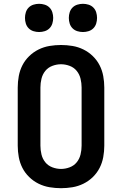

<svg xmlns="http://www.w3.org/2000/svg" viewBox="-20 -979 640 1007"><path d="M300 8Q270 8 240 3Q210 -2 182.5 -15.5Q155 -29 133 -50.5Q111 -72 97.5 -98.5Q84 -125 78.5 -155Q73 -185 73 -215V-520Q73 -550 78.5 -580Q84 -610 97.5 -636.5Q111 -663 133 -684.5Q155 -706 182.5 -719.5Q210 -733 240 -738Q270 -743 300 -743Q330 -743 360 -738Q390 -733 417.5 -719.5Q445 -706 467 -684.5Q489 -663 502.5 -636.5Q516 -610 521.5 -580Q527 -550 527 -520V-215Q527 -185 521.5 -155Q516 -125 502.5 -98.5Q489 -72 467 -50.5Q445 -29 417.5 -15.5Q390 -2 360 3Q330 8 300 8ZM300 -93Q323 -93 345.5 -101.5Q368 -110 382.5 -128Q397 -146 402.5 -169Q408 -192 408 -215V-520Q408 -543 402.5 -566Q397 -589 382.5 -607Q368 -625 345.5 -633.5Q323 -642 300 -642Q277 -642 254.5 -633.5Q232 -625 217.5 -607Q203 -589 197.5 -566Q192 -543 192 -520V-215Q192 -192 197.5 -169Q203 -146 217.5 -128Q232 -110 254.5 -101.5Q277 -93 300 -93ZM415 -811Q400 -811 385.5 -815.5Q371 -820 360.5 -830.5Q350 -841 345.5 -855.5Q341 -870 341 -885Q341 -900 345.5 -914.5Q350 -929 360.5 -939.5Q371 -950 385.5 -954.5Q400 -959 415 -959Q430 -959 444.5 -954.5Q459 -950 469.5 -939.5Q480 -929 484.5 -914.5Q489 -900 489 -885Q489 -870 484.5 -855.5Q480 -841 469.5 -830.5Q459 -820 444.5 -815.5Q430 -811 415 -811ZM185 -811Q170 -811 155.5 -815.5Q141 -820 130.5 -830.5Q120 -841 115.5 -855.5Q111 -870 111 -885Q111 -900 115.5 -914.5Q120 -929 130.5 -939.5Q141 -950 155.5 -954.5Q170 -959 185 -959Q200 -959 214.5 -954.5Q229 -950 239.5 -939.5Q250 -929 254.5 -914.5Q259 -900 259 -885Q259 -870 254.5 -855.5Q250 -841 239.5 -830.5Q229 -820 214.5 -815.5Q200 -811 185 -811Z"/></svg>

Font: Iosevka Extended
Style: Bold
Weight: 700
Width: 7
Monospace: yes
Designer: Belleve Invis
Foundry: Belleve Invis
Version: Version 32.5.0; ttfautohint (v1.8.4)